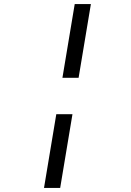

<svg xmlns="http://www.w3.org/2000/svg" viewBox="-20 -780 640 938"><path d="M285 -400 345 -760H424L364 -400ZM195 138 255 -222H334L274 138Z"/></svg>

Font: IBM Plex Mono Text
Style: Italic
Weight: 450
Italic angle: -9°
Monospace: yes
Designer: Mike Abbink, Paul van der Laan, Pieter van Rosmalen
Foundry: Bold Monday
Version: Version 2.1